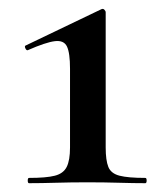

<svg xmlns="http://www.w3.org/2000/svg" viewBox="-20 -416 372 436"><path d="M46 0Q43 0 43 -6Q43 -12 46 -12Q85 -12 104.5 -17Q124 -22 131.5 -37Q139 -52 139 -81V-260Q139 -296 132 -310.5Q125 -325 104.5 -322.5Q84 -320 43 -302Q40 -301 37.5 -306.5Q35 -312 39 -313L210 -395Q214 -397 217 -394Q220 -391 220 -388V-81Q220 -52 226 -37Q232 -22 251.5 -17Q271 -12 310 -12Q313 -12 313 -6Q313 0 310 0Q283 0 250 -1Q217 -2 178 -2Q141 -2 107 -1Q73 0 46 0Z"/></svg>

Font: Cormorant Light SemiBold
Style: Regular
Weight: 600
Version: Version 4.000